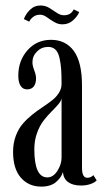

<svg xmlns="http://www.w3.org/2000/svg" viewBox="-20 -672 384 702"><path d="M208.5 -583Q191.9 -583 177.5 -591.8Q163.1 -600.6 150.9 -609.4Q138.7 -618.2 126.5 -618.2Q110.8 -618.2 100.6 -609.6Q90.3 -601.1 86.9 -592.8L67.4 -602.1Q72.8 -619.1 88.9 -635.5Q105 -651.9 128.4 -651.9Q146 -651.9 160.6 -642.8Q175.3 -633.8 188 -625Q200.7 -616.2 213.9 -616.2Q239.3 -616.2 249.5 -637.7L269.5 -627.9Q264.2 -613.3 247.6 -598.1Q231 -583 208.5 -583ZM130.9 10.3Q85 10.3 56.4 -22.2Q27.8 -54.7 27.8 -116.7Q27.8 -148.4 37.6 -174.8Q47.4 -201.2 63 -219.2Q78.6 -237.3 97.4 -252.4Q116.2 -267.6 135.3 -280Q154.3 -292.5 169.9 -304.7Q185.5 -316.9 195.3 -332.3Q205.1 -347.7 205.1 -365.2Q205.1 -398.4 203.6 -419.2Q202.1 -439.9 197.5 -460.4Q192.9 -481 182.6 -490.7Q172.4 -500.5 156.2 -500.5Q132.3 -500.5 115.5 -483.9Q98.6 -467.3 98.6 -444.3Q98.6 -432.1 105.2 -415Q111.8 -397.9 111.8 -385.3Q111.8 -366.7 103.5 -356Q95.2 -345.2 79.1 -345.2Q63.5 -345.2 55.2 -358.4Q46.9 -371.6 46.9 -395.5Q46.9 -450.2 80.6 -488.3Q114.3 -526.4 166.5 -526.4Q220.2 -526.4 250 -485.6Q279.8 -444.8 279.8 -358.9V-58.1Q279.8 -22 299.3 -22Q312.5 -22 321.3 -31.7L333.5 -12.7Q327.1 -4.9 311.5 0.7Q295.9 6.3 275.9 6.3Q246.6 6.3 229.2 -6.1Q211.9 -18.6 210 -43Q204.6 -23.4 185.1 -6.6Q165.5 10.3 130.9 10.3ZM152.8 -23.4Q174.8 -23.4 189.9 -47.4Q205.1 -71.3 205.1 -95.7V-313Q204.1 -303.2 193.4 -290.8Q182.6 -278.3 168.2 -263.9Q153.8 -249.5 139.6 -231.4Q125.5 -213.4 115.5 -186Q105.5 -158.7 105.5 -126.5Q105.5 -23.4 152.8 -23.4Z"/></svg>

Font: Imbue
Style: Regular
Weight: 400
Designer: Tyler Finck
Foundry: Etcetera Type Company
Version: Version 0.910